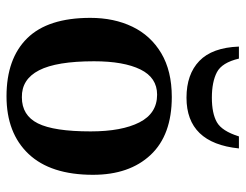

<svg xmlns="http://www.w3.org/2000/svg" viewBox="-100 -626 736 575"><g transform="rotate(90 267.5 -338.0)"><path d="M268 10Q155 10 94 -52Q33 -114 33 -241Q33 -312 59.5 -367Q86 -422 139 -453.5Q192 -485 270 -485Q384 -485 443.5 -421.5Q503 -358 503 -249Q503 -122 440.5 -56Q378 10 268 10ZM271 -36Q325 -36 349 -84Q373 -132 373 -242Q373 -335 346 -388Q319 -441 263 -441Q212 -441 187.5 -391Q163 -341 163 -252Q163 -140 190 -87.5Q217 -35 271 -36ZM272 -529Q202 -529 162 -567.5Q122 -606 119 -686H155Q167 -635 196 -620Q225 -605 272 -605Q319 -605 345.5 -620Q372 -635 388 -686H424Q408 -529 272 -529Z"/></g></svg>

Font: STIX Two Text SemiBold
Style: Regular
Weight: 600
Designer: Ross Mills, John Hudson & Paul Hanslow, Tiro Typeworks Ltd; with prior portions MicroPress Inc., and Coen Hoffman.
Foundry: Tiro Typeworks Ltd
Version: Version 2.13 b171